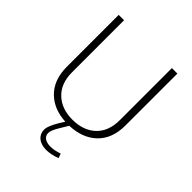

<svg xmlns="http://www.w3.org/2000/svg" viewBox="-237 -791 1124 1124"><g transform="rotate(45 325.5 -228.5)"><path d="M523.4 -228C523.4 -166 505.4 -117.7 469.7 -84C433.6 -49.8 385.3 -32.7 325.2 -32.7C265.1 -32.7 217.3 -49.8 181.6 -84C145.5 -117.7 127.4 -166 127.4 -228V-658.2H83V-228.5C83 -154.8 105 -97.2 148.4 -56.2C188 -19 239.7 1.5 304.2 4.9L281.7 41C263.7 72.8 249 100.6 249 126C249 171.4 285.2 201.2 341.3 201.2C367.7 201.2 396.5 195.3 427.2 183.6L417 155.8C392.1 165 368.2 169.9 345.2 169.9C304.7 169.9 279.8 152.3 279.8 123C279.8 107.9 288.6 85.9 306.2 57.1L337.4 5.4C406.2 2.9 461.4 -17.6 502.9 -56.2C546.9 -97.2 568.8 -154.8 568.8 -228.5V-658.2H523.4Z"/></g></svg>

Font: Estedad ExtraLight
Style: Regular
Weight: 200
Designer: Amin Abedi
Version: Version 7.3